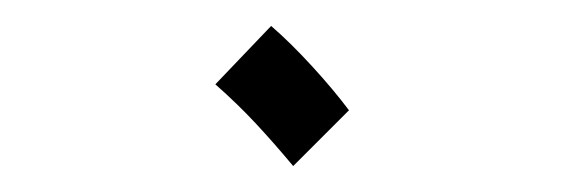

<svg xmlns="http://www.w3.org/2000/svg" viewBox="-20 -361 436 148"><path d="M206 -233Q191 -251 177 -266Q163 -281 146 -296L189 -341Q204 -328 220.5 -310Q237 -292 249 -276Z"/></svg>

Font: Noto Sans Arabic ExtCond ExtLt
Style: Regular
Weight: 200
Width: 2
Designer: Monotype Design Team, Nadine Chahine, Nizar Qandah and Khaled Hosny
Foundry: Monotype Imaging Inc.
Version: Version 2.012; ttfautohint (v1.8.4.7-5d5b)